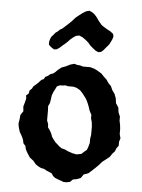

<svg xmlns="http://www.w3.org/2000/svg" viewBox="-55 -807 645 872"><g transform="rotate(5 267.5 -371.5)"><path d="M270 -518 284 -514 297 -513 309 -509H344L364 -503L381 -494L397 -484L409 -471L422 -459L432 -444L444 -432L452 -414L464 -397L471 -378L474 -356L486 -338L489 -316L497 -297V-278L501 -260L503 -240V-218L508 -199L503 -183V-165L494 -153L488 -138L477 -126L467 -111L452 -99L434 -85L422 -71L407 -56L391 -41L376 -28L356 -21L344 -4L326 3L309 6L297 18L282 21H268L255 16L243 12L228 6L218 -2L211 -13L198 -19L186 -24L173 -31L161 -33L147 -40L135 -48L123 -63L106 -76L98 -88L90 -101L84 -113L81 -127L71 -138L68 -153L63 -165L56 -178L50 -188L46 -201L43 -212L41 -226L44 -244L46 -265L58 -283L56 -305L61 -322L66 -342L64 -356L75 -365L78 -380L88 -389L93 -399L111 -415L118 -422L127 -432L138 -437L143 -447L155 -453L166 -462L178 -466L188 -474L198 -484L213 -496L232 -503L252 -513ZM213 -415 200 -409 193 -395 186 -382 180 -365 178 -349 175 -331 168 -316 169 -297V-251L175 -235L176 -220L186 -206L193 -193L198 -179L207 -166L215 -156L235 -138L245 -131L260 -127L275 -120L295 -113L315 -109L337 -113L349 -124L361 -134L367 -151L371 -166V-185L374 -203V-240L372 -260L367 -278V-294L361 -305L356 -316L352 -329L347 -342L342 -353L337 -363L329 -374L319 -387L306 -401L290 -410L275 -414H250L238 -417L225 -415ZM302 -760 317 -764 329 -759 339 -752 347 -744 355 -734 363 -722 370 -714 378 -704 390 -696 405 -687 420 -679 433 -669 436 -658 433 -646 428 -635 421 -621 413 -611 405 -602 397 -592 387 -583 375 -580 362 -585 349 -595 335 -607 324 -620 311 -631 297 -641 281 -648 266 -645 253 -636 241 -626 231 -615 220 -605 208 -595 197 -585 185 -577 173 -575 164 -580 155 -587 147 -595V-607L150 -620L155 -631L164 -641L172 -651L182 -658L190 -666L202 -673L213 -683L225 -694L238 -706L248 -717L259 -729L273 -740L286 -750Z"/></g></svg>

Font: Tagesschrift
Style: Regular
Weight: 400
Designer: Yanone
Version: Version 2.000; ttfautohint (v1.8.4.7-5d5b)